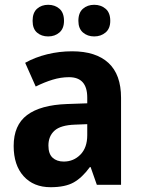

<svg xmlns="http://www.w3.org/2000/svg" viewBox="-20 -771 593 801"><path d="M281 -557Q380 -557 432.5 -508.5Q485 -460 485 -363V0H384L358 -74H355Q323 -30 287.5 -10Q252 10 191 10Q120 10 78.5 -36Q37 -82 37 -162Q37 -249 93 -291Q149 -333 259 -337L344 -340V-364Q344 -449 268 -449Q234 -449 199.5 -438.5Q165 -428 129 -410L85 -509Q126 -532 176.5 -544.5Q227 -557 281 -557ZM293 -251Q233 -249 207.5 -226Q182 -203 182 -164Q182 -129 199.5 -113Q217 -97 246 -97Q287 -97 315.5 -126Q344 -155 344 -207V-253ZM116 -684Q116 -718 134.5 -734.5Q153 -751 181 -751Q209 -751 228 -734.5Q247 -718 247 -684Q247 -652 228 -635.5Q209 -619 181 -619Q153 -619 134.5 -635Q116 -651 116 -684ZM307 -684Q307 -718 326 -734.5Q345 -751 373 -751Q401 -751 420.5 -734.5Q440 -718 440 -684Q440 -652 420.5 -635.5Q401 -619 373 -619Q345 -619 326 -635.5Q307 -652 307 -684Z"/></svg>

Font: Noto Sans Ethiopic SemiCondensed
Style: Bold
Weight: 700
Width: 4
Designer: Monotype Design Team
Foundry: Monotype Imaging Inc.
Version: Version 2.102; ttfautohint (v1.8.4.7-5d5b)